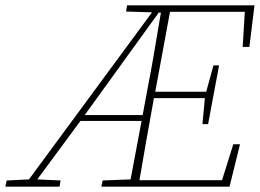

<svg xmlns="http://www.w3.org/2000/svg" viewBox="-41 -696 969 716"><path d="M509 -364Q523 -435 535 -506.5Q547 -578 559 -649H551L275 -267H491ZM864 -521 872 -652H593L538 -354H728L755 -452H776L735 -233H714L723 -330H533L530 -313Q517 -241 504 -168.5Q491 -96 479 -24H787L829 -158H854L815 0H337L342 -23L446 -27L487 -245H259L98 -27L185 -23L181 0H-21L-16 -23L67 -27L526 -650L429 -653L433 -676H908L889 -521Z"/></svg>

Font: Source Serif 4 SmText ExtraLight
Style: Italic
Weight: 200
Italic angle: -12°
Designer: Frank Grießhammer
Foundry: Adobe
Version: Version 4.005;hotconv 1.1.0;makeotfexe 2.6.0